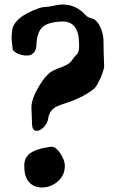

<svg xmlns="http://www.w3.org/2000/svg" viewBox="-20 -832 516 850"><path d="M192.9 -305.2Q196.3 -328.6 207.3 -342Q218.3 -355.5 237.3 -363.3Q256.3 -371.1 278.1 -377.7Q299.8 -384.3 332 -399.4Q364.3 -414.6 394 -437Q408.2 -447.8 426 -489.3Q443.8 -530.8 440.9 -545.9Q439.5 -568.4 439 -596.4Q438.5 -624.5 438.2 -649.4Q438 -674.3 429.4 -699.5Q420.9 -724.6 403.8 -741.2Q397 -747.6 381.8 -752Q366.7 -756.3 359.9 -764.2Q316.9 -812 257.8 -812Q238.3 -812 215.8 -806.2Q203.1 -802.7 182.9 -801.5Q162.6 -800.3 147 -793.9Q44.4 -756.3 34.2 -700.2Q32.2 -687 31.7 -675.8Q31.2 -664.6 31.5 -659.4Q31.7 -654.3 33.4 -638.7Q35.2 -623 36.1 -615.2Q36.6 -608.9 47.4 -601.1Q58.1 -593.3 73.2 -589.4Q88.4 -585.4 103.5 -586.2Q118.7 -586.9 129.4 -598.6Q140.1 -610.4 141.1 -631.8Q143.1 -689.9 168.9 -712.6Q194.8 -735.4 256.8 -736.8Q330.1 -736.8 330.1 -637.2V-632.8Q330.1 -628.4 330.1 -627.7Q330.1 -627 330.1 -622.8Q330.1 -618.7 329.8 -617.4Q329.6 -616.2 329.1 -612.5Q328.6 -608.9 328.1 -607.2Q327.6 -605.5 326.7 -602.5Q325.7 -599.6 324.7 -597.9Q323.7 -596.2 322.3 -594Q320.8 -591.8 318.8 -589.8Q311 -583 300.5 -567.9Q290 -552.7 276.9 -545.9Q263.2 -539.6 256.6 -536.4Q250 -533.2 248.8 -532.7Q247.6 -532.2 246.8 -532.2Q246.1 -532.2 244.9 -532Q243.7 -531.7 236.6 -528.8Q229.5 -525.9 216.8 -520Q185.1 -505.4 152.1 -449.5Q119.1 -393.6 119.1 -356L122.1 -278.8Q124 -252 143.1 -252.9Q161.6 -253.4 178.7 -274.9Q190.4 -289.6 192.9 -305.2ZM87.9 -90.8Q87.9 -49.3 108.9 -25.6Q129.9 -2 165 -2Q205.1 -2 236.1 -29.1Q267.1 -56.2 267.1 -98.1Q267.1 -123.5 245.8 -154.8Q224.6 -186 203.1 -182.1Q139.2 -173.3 111.8 -152.3Q84.5 -131.3 87.9 -90.8Z"/></svg>

Font: Sonetni venez
Style: Regular
Weight: 400
Designer: Alja Herlah
Foundry: Type Salon
Version: Version 1.000;hotconv 1.0.109;makeotfexe 2.5.65596